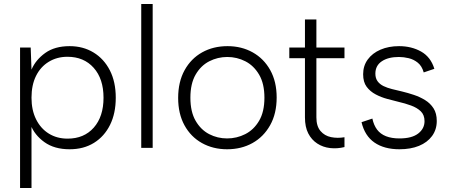

<svg xmlns="http://www.w3.org/2000/svg" viewBox="-20 -737 2244 957"><path d="M132 -116 137 -118V200H80V-500H133L137 -390Q158 -439 205.5 -473Q253 -507 327 -507Q394 -507 446 -475.5Q498 -444 527.5 -386.5Q557 -329 557 -250Q557 -172 528.5 -114.5Q500 -57 448.5 -25Q397 7 327 7Q251 7 201.5 -28.5Q152 -64 132 -116ZM496 -250Q496 -344 447 -399Q398 -454 316 -454Q264 -454 223 -429Q182 -404 159.5 -358.5Q137 -313 137 -250Q137 -188 160 -142Q183 -96 223.5 -71Q264 -46 317 -46Q399 -46 447.5 -101Q496 -156 496 -250Z M684 -717H741V0H684Z M1112 7Q1042 7 986.5 -24Q931 -55 899.5 -112.5Q868 -170 868 -249Q868 -329 900 -387Q932 -445 987.5 -476Q1043 -507 1114 -507Q1184 -507 1239.5 -476Q1295 -445 1327 -387.5Q1359 -330 1359 -251Q1359 -171 1326.5 -113Q1294 -55 1238.5 -24Q1183 7 1112 7ZM1112 -47Q1160 -47 1202.5 -68.5Q1245 -90 1271.5 -135Q1298 -180 1298 -250Q1298 -320 1271.5 -365Q1245 -410 1203 -431.5Q1161 -453 1113 -453Q1065 -453 1023 -431.5Q981 -410 955 -365Q929 -320 929 -250Q929 -180 955 -135Q981 -90 1022.5 -68.5Q1064 -47 1112 -47Z M1500 -500V-640H1557V-500H1697V-447H1557V-152Q1557 -108 1577.5 -84Q1598 -60 1630 -53.5Q1662 -47 1697 -53V-4Q1661 5 1625.5 1Q1590 -3 1561.5 -21.5Q1533 -40 1516.5 -72Q1500 -104 1500 -152V-447H1422V-500Z M1836 -146Q1843 -113 1859.5 -91Q1876 -69 1904 -58Q1932 -47 1971 -47Q2033 -47 2064.5 -71.5Q2096 -96 2096 -133Q2096 -164 2077.5 -182Q2059 -200 2029 -211Q1999 -222 1964 -230Q1940 -236 1910 -244Q1880 -252 1852.5 -266.5Q1825 -281 1807.5 -304.5Q1790 -328 1790 -367Q1790 -409 1813 -440.5Q1836 -472 1876.5 -489.5Q1917 -507 1969 -507Q2031 -507 2079 -480Q2127 -453 2145 -394L2092 -376Q2083 -408 2062.5 -424.5Q2042 -441 2017 -447Q1992 -453 1968 -453Q1915 -453 1883 -431.5Q1851 -410 1851 -370Q1851 -347 1862 -332Q1873 -317 1891.5 -308Q1910 -299 1934 -293Q1958 -287 1984 -281Q2013 -274 2043 -264Q2073 -254 2099 -238Q2125 -222 2141 -197Q2157 -172 2157 -134Q2157 -91 2133.5 -59Q2110 -27 2068.5 -10Q2027 7 1971 7Q1895 7 1846.5 -26.5Q1798 -60 1782 -128Z"/></svg>

Font: Albert Sans Light
Style: Regular
Weight: 300
Designer: Andreas Rasmussen
Foundry: a.Foundry
Version: Version 1.025